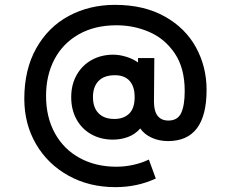

<svg xmlns="http://www.w3.org/2000/svg" viewBox="-20 -665 950 790"><path d="M830 -295.5Q830 -84.5 671.5 -84.5Q635.5 -84.5 605 -98Q574.5 -111.5 557 -136.5Q536.5 -112.5 507 -101.5Q477.5 -90.5 444.5 -90.5Q394.5 -90.5 355.5 -112.5Q316.5 -134.5 294.8 -174Q273 -213.5 273 -265Q273 -317.5 295.8 -357.2Q318.5 -397 357.8 -418.5Q397 -440 446 -440Q471.5 -440 499.2 -431.5Q527 -423 548 -408V-426H615L613.5 -246.5Q613.5 -208 628.5 -188.5Q643.5 -169 673 -169Q711 -169 725.5 -200.2Q740 -231.5 740 -290.5Q740 -385 699 -445.5Q658 -506 594.2 -533.5Q530.5 -561 459.5 -561Q370 -561 304.5 -524Q239 -487 204.2 -421.2Q169.5 -355.5 169.5 -270.5Q169.5 -182.5 206 -116.5Q242.5 -50.5 308.2 -14.8Q374 21 459 21Q494 21 528.8 13.2Q563.5 5.5 592.5 -8.5L621 69.5Q545 105 454.5 105Q347 105 261.8 57.8Q176.5 10.5 128.2 -72.2Q80 -155 80 -258.5Q80 -379 129.2 -466.5Q178.5 -554 263.2 -599.5Q348 -645 453 -645Q572.5 -645 657.8 -597.2Q743 -549.5 786.5 -469.8Q830 -390 830 -295.5ZM534 -265.5Q534 -309.5 513 -332.5Q492 -355.5 453 -355.5Q408.5 -355.5 385.5 -331.8Q362.5 -308 362.5 -265.5Q362.5 -222.5 385.5 -199Q408.5 -175.5 450.5 -175.5Q488.5 -175.5 511.2 -197.2Q534 -219 534 -265.5Z"/></svg>

Font: Hauora SemiBold
Style: Regular
Weight: 600
Designer: Wayne Shih
Foundry: WCYS
Version: Version 1.001